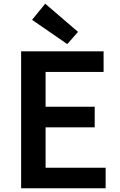

<svg xmlns="http://www.w3.org/2000/svg" viewBox="-20 -1016 648 1036"><path d="M94 0V-739H539V-628H226V-440H491V-329H226V-111H550V0ZM343 -778 153 -909 224 -996 401 -844Z"/></svg>

Font: Noto Sans KR SemiBold
Style: Regular
Weight: 600
Designer: Ryoko NISHIZUKA  (kana, bopomofo & ideographs); Paul D. Hunt (Latin, Greek & Cyrillic); Sandoll Communications , Soo-you
Foundry: Adobe
Version: Version 2.004-H2;hotconv 1.0.118;makeotfexe 2.5.65603